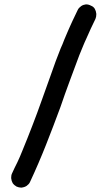

<svg xmlns="http://www.w3.org/2000/svg" viewBox="-20 -775 493 879"><path d="M38.1 63.5C43 70.3 48.8 75.2 55.7 79.1C62.5 82 70.3 84 77.1 84H79.1C85.9 83 93.8 81.1 101.6 76.2C108.4 71.3 114.3 65.4 117.2 58.6C143.6 2 168 -54.7 190.4 -111.3C212.9 -168.9 235.4 -226.6 256.8 -285.2C270.5 -325.2 284.2 -364.3 298.8 -403.3C313.5 -443.4 328.1 -482.4 342.8 -521.5C347.7 -534.2 353.5 -546.9 358.4 -559.6C363.3 -572.3 369.1 -585 375 -597.7C381.8 -613.3 388.7 -628.9 395.5 -643.6L417 -688.5C419.9 -695.3 420.9 -702.1 420.9 -709V-711.9C419.9 -720.7 418 -727.5 414.1 -734.4C410.2 -741.2 404.3 -746.1 396.5 -749C389.6 -752.9 381.8 -754.9 375 -754.9H373C366.2 -753.9 358.4 -752 351.6 -747.1C344.7 -742.2 338.9 -736.3 335.9 -729.5L312.5 -680.7C305.7 -665 297.9 -649.4 291 -632.8C285.2 -620.1 279.3 -606.4 274.4 -593.8C269.5 -580.1 263.7 -566.4 257.8 -553.7C242.2 -514.6 227.5 -475.6 213.9 -435.5C199.2 -395.5 185.5 -355.5 170.9 -315.4C157.2 -276.4 142.6 -237.3 127.9 -199.2C113.3 -161.1 97.7 -122.1 82 -84C75.2 -66.4 67.4 -48.8 59.6 -32.2C50.8 -15.6 43 2 35.2 18.6C32.2 24.4 31.2 31.2 31.2 38.1V41C32.2 49.8 34.2 56.6 38.1 63.5Z"/></svg>

Font: Citrustime FakeCyr
Style: Regular
Weight: 400
Version: Version 1.1